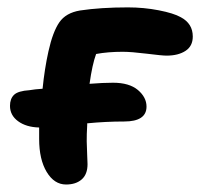

<svg xmlns="http://www.w3.org/2000/svg" viewBox="-20 -510 540 515"><path d="M157.2 -15.1Q125.5 -15.1 105.2 -48.8Q85 -82.5 85 -137.2V-168Q50.3 -168.9 28.6 -184.8Q6.8 -200.7 6.8 -226.1Q6.8 -245.1 17.6 -255.6Q28.3 -266.1 59.1 -268.1Q72.3 -270.5 94.2 -272Q99.6 -325.7 109.9 -372.1Q121.6 -424.8 139.2 -450.2Q156.7 -475.6 194.8 -481.9Q250 -490.2 323.2 -490.2Q365.7 -490.2 405.8 -482.4Q445.8 -474.6 464.8 -463.9Q497.1 -446.8 497.1 -412.1Q497.1 -386.2 477.5 -373.5Q458 -360.8 426.8 -360.8Q414.6 -360.8 373.3 -366Q332 -371.1 309.1 -371.1Q269.5 -371.1 237.8 -365.2Q227.5 -337.4 220.2 -285.2Q256.3 -288.1 283.2 -288.1Q326.7 -288.1 349.9 -268.6Q373 -249 373 -224.1Q373 -184.1 313 -184.1Q263.7 -184.1 213.9 -179.2V-174.8Q212.4 -148.4 212.6 -130.9Q212.9 -113.3 213.9 -92.8Q214.8 -72.3 214.8 -69.8Q214.8 -42.5 199.2 -28.8Q183.6 -15.1 157.2 -15.1Z"/></svg>

Font: Shantell Sans Irregular Bouncy
Style: Regular
Weight: 600
Designer: Stephen Nixon, Anya Danilova, Shantell Martin
Foundry: Arrow Type
Version: Version 1.006;[9816181b4]